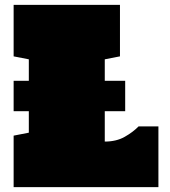

<svg xmlns="http://www.w3.org/2000/svg" viewBox="-20 -770 701 790"><path d="M36.1 0V-211.9L98.6 -224.1V-312.5H36.1V-437.5H98.6V-525.9L36.1 -538.1V-750H473.6V-538.1L411.1 -525.9V-437.5H495.1V-312.5H411.1V-187.5Q458.5 -187.5 492.7 -206.8Q526.9 -226.1 550.3 -250H631.8V0Z"/></svg>

Font: Holtwood One SC
Style: Regular
Weight: 400
Designer: Vernon Adams
Foundry: Vernon Adams
Version: Version 1.100; ttfautohint (v1.8.4.7-5d5b)